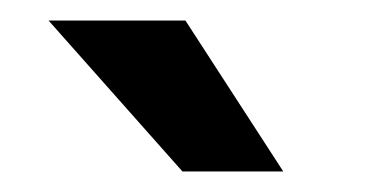

<svg xmlns="http://www.w3.org/2000/svg" viewBox="-20 -770 360 187"><path d="M27.3 -750 157.7 -603H255.9L160.6 -750Z"/></svg>

Font: Vazirmatn Medium
Style: Regular
Weight: 500
Designer: Saber Rastikerdar
Foundry: Saber Rastikerdar
Version: Version 33.003